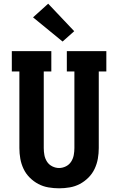

<svg xmlns="http://www.w3.org/2000/svg" viewBox="-20 -1012 640 1040"><path d="M300 8Q271 8 242 3Q213 -2 187.5 -15.5Q162 -29 141 -50Q120 -71 107.5 -97.5Q95 -124 90 -152.5Q85 -181 85 -210V-625H44V-735H258V-625H217V-210Q217 -191 220.5 -172Q224 -153 234.5 -136.5Q245 -120 263 -111Q281 -102 300 -102Q319 -102 337 -111Q355 -120 365.5 -136.5Q376 -153 379.5 -172Q383 -191 383 -210V-625H342V-735H556V-625H515V-210Q515 -181 510 -152.5Q505 -124 492.5 -97.5Q480 -71 459 -50Q438 -29 412.5 -15.5Q387 -2 358 3Q329 8 300 8ZM319 -787 159 -918 241 -992 382 -843Z"/></svg>

Font: Iosevka Slab XBdEx
Style: Regular
Weight: 800
Width: 7
Monospace: yes
Designer: Belleve Invis
Foundry: Belleve Invis
Version: Version 11.1.0; ttfautohint (v1.8.3)